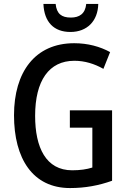

<svg xmlns="http://www.w3.org/2000/svg" viewBox="-20 -943 647 973"><path d="M478 -923H417C412 -873 382 -854 339 -854C292 -854 267 -873 262 -923H200C204 -831 253 -781 337 -781C421 -781 476 -836 478 -923ZM334 -384V-296H448V-94C420 -85 386 -80 346 -80C213 -80 158 -195 158 -356C158 -534 228 -635 357 -635C409 -635 458 -620 504 -594L538 -679C487 -707 425 -724 356 -724C157 -724 51 -577 51 -359C51 -139 146 10 335 10C412 10 481 -3 548 -27V-384Z"/></svg>

Font: Noto Sans Thai Looped Condensed Medium
Style: Regular
Weight: 500
Width: 3
Designer: Sasikarn Vongin, Ben Mitchell
Foundry: The Fontpad Ltd
Version: Version 1.001